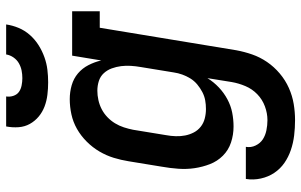

<svg xmlns="http://www.w3.org/2000/svg" viewBox="-202 -588 1003 640"><g transform="rotate(-90 300.0 -268.5)"><path d="M219 213Q193 213 168 210Q143 207 119.5 199Q96 191 76.5 177.5Q57 164 43.5 144Q30 124 24.5 99Q19 74 23 49H130Q127 66 134.5 81.5Q142 97 155 105.5Q168 114 185 117.5Q202 121 219 121Q242 121 265 112.5Q288 104 305.5 87Q323 70 332.5 47.5Q342 25 346 2L359 -79Q346 -58 328 -41Q310 -24 288.5 -12.5Q267 -1 244 3.5Q221 8 198 8Q170 8 144.5 -0.5Q119 -9 100.5 -27.5Q82 -46 72.5 -70.5Q63 -95 59 -121.5Q55 -148 57 -176Q59 -204 64 -232L82 -342Q86 -367 93.5 -391.5Q101 -416 114.5 -439Q128 -462 147.5 -481.5Q167 -501 190 -514Q213 -527 238.5 -532.5Q264 -538 289 -538Q313 -538 335.5 -531.5Q358 -525 375 -510.5Q392 -496 402.5 -475.5Q413 -455 418 -433L434 -530H582V-438H527L452 17Q447 44 438 70Q429 96 413 119.5Q397 143 374.5 162Q352 181 326 192.5Q300 204 273 208.5Q246 213 219 213ZM256 -84Q271 -84 285 -86.5Q299 -89 312.5 -96Q326 -103 338 -113Q350 -123 358 -136Q366 -149 371 -163Q376 -177 378 -191L396 -301Q399 -318 400 -334.5Q401 -351 399 -367Q397 -383 391.5 -398Q386 -413 375.5 -424.5Q365 -436 349.5 -441Q334 -446 317 -446Q302 -446 286 -442.5Q270 -439 255.5 -431.5Q241 -424 229 -412.5Q217 -401 208.5 -387Q200 -373 195 -357.5Q190 -342 187 -327L169 -217Q166 -201 165.5 -184.5Q165 -168 168 -153Q171 -138 178 -124.5Q185 -111 197 -101.5Q209 -92 224.5 -88Q240 -84 256 -84Q256 -84 256 -84Q256 -84 256 -84ZM345 -610Q324 -610 303.5 -612.5Q283 -615 264.5 -622Q246 -629 231 -641.5Q216 -654 206.5 -671Q197 -688 195.5 -708.5Q194 -729 198 -750H298Q296 -738 300 -726Q304 -714 313 -707.5Q322 -701 334.5 -698.5Q347 -696 359 -696Q372 -696 384.5 -698.5Q397 -701 408.5 -707.5Q420 -714 428 -725.5Q436 -737 438 -750H538Q535 -729 526.5 -708.5Q518 -688 503 -671Q488 -654 469 -642Q450 -630 429 -622.5Q408 -615 387 -612.5Q366 -610 345 -610Z"/></g></svg>

Font: Iosevka Curly Slab SmBdExObl
Style: Regular
Weight: 600
Width: 7
Italic angle: -9°
Monospace: yes
Designer: Belleve Invis
Foundry: Belleve Invis
Version: Version 11.1.0; ttfautohint (v1.8.3)